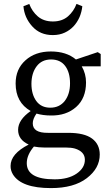

<svg xmlns="http://www.w3.org/2000/svg" viewBox="-20 -755 558 984"><path d="M60.1 -327.1Q60.1 -400.9 110.4 -445.8Q160.6 -491.2 240.7 -491.2Q320.3 -491.2 369.1 -450.2L481 -487.8L496.1 -478V-415H398.9Q420.9 -377 420.9 -332.5Q420.9 -251.5 370.1 -206.5Q319.3 -161.6 240.2 -163.1Q201.2 -163.1 167 -172.9Q147.9 -145.5 147.9 -123Q147.9 -73.2 226.1 -74.2H330.1Q412.1 -74.2 451.7 -44.9Q491.2 -15.6 491.2 37.1Q491.2 107.4 424.8 158.2Q358.4 209 241.2 209Q89.8 209 46.4 139.2Q33.7 118.2 34.2 95.2Q34.2 33.2 127 -14.2Q72.3 -39.1 72.8 -90.3Q73.2 -141.1 137.2 -186Q60.1 -230 60.1 -327.1ZM117.2 81.1Q117.2 164.1 259.8 164.1Q330.1 164.1 372.6 134.8Q415 105.5 415 64Q415 22 363.8 6.3Q344.7 1 315.9 1H205.1Q179.2 1 153.8 -3.9Q117.2 39.1 117.2 81.1ZM338.9 -328.1Q338.9 -383.8 314 -417Q289.1 -450.2 241.7 -450.2Q194.3 -450.2 168 -415.5Q141.6 -380.9 141.1 -326.2Q141.1 -271.5 166 -237.3Q190.9 -203.1 237.8 -203.1Q284.7 -203.1 312 -237.8Q338.9 -272.9 338.9 -328.1ZM250.5 -575.2Q185.5 -575.2 145.5 -619.6Q105 -664.1 100.1 -723.1L129.9 -734.9Q144 -696.8 173.8 -670.9Q204.1 -645 251 -645Q297.9 -645 328.1 -670.9Q357.9 -696.8 372.1 -734.9L401.9 -723.1Q398.9 -694.3 387.7 -667.5Q362.8 -611.3 312 -587.9Q285.2 -575.2 250.5 -575.2Z"/></svg>

Font: SourceSerifPro-Regular
Style: Regular
Weight: 400
Designer: Frank Grießhammer
Foundry: Adobe Systems Incorporated
Version: Version 1.014;PS Version 1.0;hotconv 1.0.73;makeotf.lib2.5.5